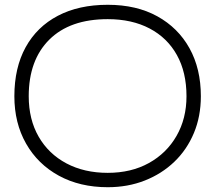

<svg xmlns="http://www.w3.org/2000/svg" viewBox="-20 -696 899 802"><path d="M430 86Q314 86 226 38Q138 -10 89 -96Q40 -182 40 -294Q40 -413 87 -498.5Q134 -584 221.5 -630Q309 -676 430 -676Q550 -676 637 -628Q724 -580 771.5 -494.5Q819 -409 819 -294Q819 -210 790 -140.5Q761 -71 708.5 -20.5Q656 30 585 58Q514 86 430 86ZM430 26Q528 26 602 -15Q676 -56 717.5 -128.5Q759 -201 759 -294Q759 -394 719 -466Q679 -538 605 -577Q531 -616 430 -616Q272 -616 186 -530.5Q100 -445 100 -294Q100 -197 141.5 -125Q183 -53 257.5 -13.5Q332 26 430 26Z"/></svg>

Font: Hachi Maru Pop
Style: Regular
Weight: 400
Designer: Nontynet
Foundry: Nontynet
Version: Version 1.300